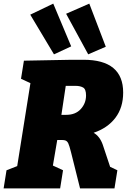

<svg xmlns="http://www.w3.org/2000/svg" viewBox="-32 -1040 711 1060"><path d="M576 -119 616 -100 600 0H410L360 -200Q351 -236 345 -248.5Q339 -261 329 -264.5Q319 -268 294 -267H284L260 -126L316 -100L300 0H-12L4 -100L63 -123L136 -581L84 -605L100 -705L363 -710H429Q648 -710 648 -529Q648 -446 605 -389.5Q562 -333 485 -307Q519 -287 535 -242ZM334 -406Q385 -406 414 -438Q443 -470 443 -513Q443 -548 426.5 -557Q410 -566 385 -566H331L307 -406ZM361 -784 266 -740 135 -959 262 -1020ZM552 -782 455 -740 333 -964 461 -1020Z"/></svg>

Font: Bitter Pro Black
Style: Italic
Weight: 900
Italic angle: -9°
Designer: Sol Matas, and Bitter project Authors
Foundry: Sol Matas
Version: Version 1.010